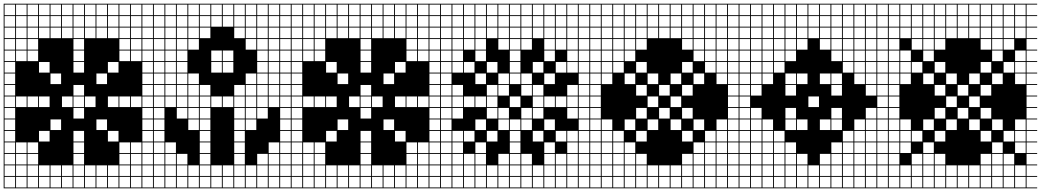

<svg xmlns="http://www.w3.org/2000/svg" viewBox="-20 -900 5665 1045"><path d="M0 125V-879.8H812.5V-875H754.8V-817.3H812.5V-812.5H754.8V-754.8H812.5V-750H754.8V-692.3H812.5V-687.5H754.8V-629.8H812.5V-625H754.8V-567.3H812.5V-562.5H754.8V-504.8H812.5V-500H754.8V-442.3H812.5V-437.5H754.8V-379.8H812.5V-375H754.8V-317.3H812.5V-312.5H754.8V-254.8H812.5V-250H754.8V-192.3H812.5V-187.5H754.8V-129.8H812.5V-125H754.8V-67.3H812.5V-62.5H754.8V-4.8H812.5V0H754.8V57.7H812.5V62.5H754.8V120.2H812.5V125ZM692.3 -817.3H750V-875H692.3ZM629.8 -817.3H687.5V-875H629.8ZM567.3 -817.3H625V-875H567.3ZM504.8 -817.3H562.5V-875H504.8ZM442.3 -817.3H500V-875H442.3ZM379.8 -817.3H437.5V-875H379.8ZM317.3 -817.3H375V-875H317.3ZM254.8 -817.3H312.5V-875H254.8ZM192.3 -817.3H250V-875H192.3ZM129.8 -817.3H187.5V-875H129.8ZM67.3 -817.3H125V-875H67.3ZM4.8 -817.3H62.5V-875H4.8ZM317.3 -754.8H375V-812.5H317.3ZM129.8 -754.8H187.5V-812.5H129.8ZM4.8 -754.8H62.5V-812.5H4.8ZM692.3 -754.8H750V-812.5H692.3ZM254.8 -754.8H312.5V-812.5H254.8ZM629.8 -754.8H687.5V-812.5H629.8ZM379.8 -754.8H437.5V-812.5H379.8ZM67.3 -754.8H125V-812.5H67.3ZM442.3 -754.8H500V-812.5H442.3ZM192.3 -754.8H250V-812.5H192.3ZM567.3 -754.8H625V-812.5H567.3ZM504.8 -754.8H562.5V-812.5H504.8ZM4.8 -692.3H62.5V-750H4.8ZM317.3 -692.3H375V-750H317.3ZM692.3 -692.3H750V-750H692.3ZM379.8 -692.3H437.5V-750H379.8ZM254.8 -692.3H312.5V-750H254.8ZM67.3 -692.3H125V-750H67.3ZM442.3 -692.3H500V-750H442.3ZM629.8 -692.3H687.5V-750H629.8ZM567.3 -692.3H625V-750H567.3ZM192.3 -692.3H250V-750H192.3ZM504.8 -692.3H562.5V-750H504.8ZM129.8 -692.3H187.5V-750H129.8ZM4.8 -629.8H62.5V-687.5H4.8ZM129.8 -629.8H187.5V-687.5H129.8ZM629.8 -629.8H687.5V-687.5H629.8ZM67.3 -629.8H125V-687.5H67.3ZM692.3 -629.8H750V-687.5H692.3ZM379.8 -629.8H437.5V-687.5H379.8ZM129.8 -567.3H187.5V-625H129.8ZM629.8 -567.3H687.5V-625H629.8ZM67.3 -567.3H125V-625H67.3ZM692.3 -567.3H750V-625H692.3ZM379.8 -567.3H437.5V-625H379.8ZM4.8 -567.3H62.5V-625H4.8ZM567.3 -504.8H625V-562.5H567.3ZM192.3 -504.8H250V-562.5H192.3ZM379.8 -504.8H437.5V-562.5H379.8ZM4.8 -504.8H62.5V-562.5H4.8ZM504.8 -442.3H562.5V-500H504.8ZM4.8 -442.3H62.5V-500H4.8ZM254.8 -442.3H312.5V-500H254.8ZM4.8 -379.8H62.5V-437.5H4.8ZM379.8 -379.8H437.5V-437.5H379.8ZM250 -375H192.3V-317.3H250ZM379.8 -317.3H437.5V-375H379.8ZM317.3 -317.3H375V-375H317.3ZM692.3 -317.3H750V-375H692.3ZM442.3 -317.3H500V-375H442.3ZM67.3 -317.3H125V-375H67.3ZM629.8 -317.3H687.5V-375H629.8ZM4.8 -317.3H62.5V-375H4.8ZM129.8 -317.3H187.5V-375H129.8ZM567.3 -317.3H625V-375H567.3ZM379.8 -254.8H437.5V-312.5H379.8ZM4.8 -254.8H62.5V-312.5H4.8ZM4.8 -192.3H62.5V-250H4.8ZM254.8 -192.3H312.5V-250H254.8ZM504.8 -192.3H562.5V-250H504.8ZM379.8 -129.8H437.5V-187.5H379.8ZM4.8 -129.8H62.5V-187.5H4.8ZM192.3 -129.8H250V-187.5H192.3ZM567.3 -129.8H625V-187.5H567.3ZM379.8 -67.3H437.5V-125H379.8ZM67.3 -67.3H125V-125H67.3ZM692.3 -67.3H750V-125H692.3ZM4.8 -67.3H62.5V-125H4.8ZM629.8 -67.3H687.5V-125H629.8ZM129.8 -67.3H187.5V-125H129.8ZM379.8 -4.8H437.5V-62.5H379.8ZM67.3 -4.8H125V-62.5H67.3ZM692.3 -4.8H750V-62.5H692.3ZM129.8 -4.8H187.5V-62.5H129.8ZM629.8 -4.8H687.5V-62.5H629.8ZM4.8 -4.8H62.5V-62.5H4.8ZM379.8 57.7H437.5V0H379.8ZM4.8 57.7H62.5V0H4.8ZM629.8 57.7H687.5V0H629.8ZM192.3 57.7H250V0H192.3ZM504.8 57.7H562.5V0H504.8ZM129.8 57.7H187.5V0H129.8ZM254.8 57.7H312.5V0H254.8ZM692.3 57.7H750V0H692.3ZM442.3 57.7H500V0H442.3ZM317.3 57.7H375V0H317.3ZM67.3 57.7H125V0H67.3ZM567.3 57.7H625V0H567.3ZM192.3 120.2H250V62.5H192.3ZM567.3 120.2H625V62.5H567.3ZM629.8 120.2H687.5V62.5H629.8ZM504.8 120.2H562.5V62.5H504.8ZM254.8 120.2H312.5V62.5H254.8ZM129.8 120.2H187.5V62.5H129.8ZM4.8 120.2H62.5V62.5H4.8ZM692.3 120.2H750V62.5H692.3ZM442.3 120.2H500V62.5H442.3ZM317.3 120.2H375V62.5H317.3ZM379.8 120.2H437.5V62.5H379.8ZM67.3 120.2H125V62.5H67.3Z M812.5 125V-879.8H1562.5V-875H1504.8V-817.3H1562.5V-812.5H1504.8V-754.8H1562.5V-750H1504.8V-692.3H1562.5V-687.5H1504.8V-629.8H1562.5V-625H1504.8V-567.3H1562.5V-562.5H1504.8V-504.8H1562.5V-500H1504.8V-442.3H1562.5V-437.5H1504.8V-379.8H1562.5V-375H1504.8V-317.3H1562.5V-312.5H1504.8V-254.8H1562.5V-250H1504.8V-192.3H1562.5V-187.5H1504.8V-129.8H1562.5V-125H1504.8V-67.3H1562.5V-62.5H1504.8V-4.8H1562.5V0H1504.8V57.7H1562.5V62.5H1504.8V120.2H1562.5V125ZM1442.3 -817.3H1500V-875H1442.3ZM1379.8 -817.3H1437.5V-875H1379.8ZM1317.3 -817.3H1375V-875H1317.3ZM1254.8 -817.3H1312.5V-875H1254.8ZM1192.3 -817.3H1250V-875H1192.3ZM1129.8 -817.3H1187.5V-875H1129.8ZM1067.3 -817.3H1125V-875H1067.3ZM1004.8 -817.3H1062.5V-875H1004.8ZM942.3 -817.3H1000V-875H942.3ZM879.8 -817.3H937.5V-875H879.8ZM817.3 -817.3H875V-875H817.3ZM1067.3 -754.8H1125V-812.5H1067.3ZM1129.8 -754.8H1187.5V-812.5H1129.8ZM817.3 -754.8H875V-812.5H817.3ZM1442.3 -754.8H1500V-812.5H1442.3ZM1379.8 -754.8H1437.5V-812.5H1379.8ZM1317.3 -754.8H1375V-812.5H1317.3ZM1254.8 -754.8H1312.5V-812.5H1254.8ZM879.8 -754.8H937.5V-812.5H879.8ZM1192.3 -754.8H1250V-812.5H1192.3ZM1004.8 -754.8H1062.5V-812.5H1004.8ZM942.3 -754.8H1000V-812.5H942.3ZM817.3 -692.3H875V-750H817.3ZM1442.3 -692.3H1500V-750H1442.3ZM1379.8 -692.3H1437.5V-750H1379.8ZM1317.3 -692.3H1375V-750H1317.3ZM879.8 -692.3H937.5V-750H879.8ZM1254.8 -692.3H1312.5V-750H1254.8ZM1067.3 -692.3H1125V-750H1067.3ZM1004.8 -692.3H1062.5V-750H1004.8ZM942.3 -692.3H1000V-750H942.3ZM817.3 -629.8H875V-687.5H817.3ZM1442.3 -629.8H1500V-687.5H1442.3ZM1379.8 -629.8H1437.5V-687.5H1379.8ZM1317.3 -629.8H1375V-687.5H1317.3ZM879.8 -629.8H937.5V-687.5H879.8ZM1004.8 -629.8H1062.5V-687.5H1004.8ZM942.3 -629.8H1000V-687.5H942.3ZM942.3 -567.3H1000V-625H942.3ZM879.8 -567.3H937.5V-625H879.8ZM1192.3 -567.3H1250V-625H1192.3ZM817.3 -567.3H875V-625H817.3ZM1129.8 -567.3H1187.5V-625H1129.8ZM1379.8 -567.3H1437.5V-625H1379.8ZM1442.3 -567.3H1500V-625H1442.3ZM1379.8 -504.8H1437.5V-562.5H1379.8ZM1129.8 -504.8H1187.5V-562.5H1129.8ZM1192.3 -504.8H1250V-562.5H1192.3ZM879.8 -504.8H937.5V-562.5H879.8ZM817.3 -504.8H875V-562.5H817.3ZM1442.3 -504.8H1500V-562.5H1442.3ZM942.3 -504.8H1000V-562.5H942.3ZM817.3 -442.3H875V-500H817.3ZM1442.3 -442.3H1500V-500H1442.3ZM1004.8 -442.3H1062.5V-500H1004.8ZM1379.8 -442.3H1437.5V-500H1379.8ZM1317.3 -442.3H1375V-500H1317.3ZM942.3 -442.3H1000V-500H942.3ZM879.8 -442.3H937.5V-500H879.8ZM817.3 -379.8H875V-437.5H817.3ZM1442.3 -379.8H1500V-437.5H1442.3ZM1254.8 -379.8H1312.5V-437.5H1254.8ZM1067.3 -379.8H1125V-437.5H1067.3ZM1317.3 -379.8H1375V-437.5H1317.3ZM942.3 -379.8H1000V-437.5H942.3ZM1379.8 -379.8H1437.5V-437.5H1379.8ZM1004.8 -379.8H1062.5V-437.5H1004.8ZM879.8 -379.8H937.5V-437.5H879.8ZM1442.3 -317.3H1500V-375H1442.3ZM879.8 -317.3H937.5V-375H879.8ZM1254.8 -317.3H1312.5V-375H1254.8ZM1067.3 -317.3H1125V-375H1067.3ZM942.3 -317.3H1000V-375H942.3ZM1317.3 -317.3H1375V-375H1317.3ZM1129.8 -317.3H1187.5V-375H1129.8ZM817.3 -317.3H875V-375H817.3ZM1379.8 -317.3H1437.5V-375H1379.8ZM1192.3 -317.3H1250V-375H1192.3ZM1004.8 -317.3H1062.5V-375H1004.8ZM1379.8 -254.8H1437.5V-312.5H1379.8ZM1004.8 -254.8H1062.5V-312.5H1004.8ZM1317.3 -254.8H1375V-312.5H1317.3ZM1254.8 -254.8H1312.5V-312.5H1254.8ZM1067.3 -254.8H1125V-312.5H1067.3ZM817.3 -254.8H875V-312.5H817.3ZM942.3 -254.8H1000V-312.5H942.3ZM1004.8 -192.3H1062.5V-250H1004.8ZM817.3 -192.3H875V-250H817.3ZM1254.8 -192.3H1312.5V-250H1254.8ZM1067.3 -192.3H1125V-250H1067.3ZM1317.3 -192.3H1375V-250H1317.3ZM1254.8 -129.8H1312.5V-187.5H1254.8ZM1067.3 -129.8H1125V-187.5H1067.3ZM817.3 -129.8H875V-187.5H817.3ZM1254.8 -67.3H1312.5V-125H1254.8ZM1067.3 -67.3H1125V-125H1067.3ZM1442.3 -67.3H1500V-125H1442.3ZM817.3 -67.3H875V-125H817.3ZM879.8 -67.3H937.5V-125H879.8ZM1125 -62.5H1067.3V-4.8H1125ZM817.3 -4.8H875V-62.5H817.3ZM942.3 -4.8H1000V-62.5H942.3ZM1254.8 -4.8H1312.5V-62.5H1254.8ZM1442.3 -4.8H1500V-62.5H1442.3ZM879.8 -4.8H937.5V-62.5H879.8ZM1379.8 -4.8H1437.5V-62.5H1379.8ZM1317.3 57.7H1375V0H1317.3ZM1192.3 57.7H1250V0H1192.3ZM1129.8 57.7H1187.5V0H1129.8ZM1379.8 57.7H1437.5V0H1379.8ZM817.3 57.7H875V0H817.3ZM1442.3 57.7H1500V0H1442.3ZM1254.8 57.7H1312.5V0H1254.8ZM1067.3 57.7H1125V0H1067.3ZM1004.8 57.7H1062.5V0H1004.8ZM879.8 57.7H937.5V0H879.8ZM942.3 57.7H1000V0H942.3ZM1129.8 120.2H1187.5V62.5H1129.8ZM1192.3 120.2H1250V62.5H1192.3ZM1379.8 120.2H1437.5V62.5H1379.8ZM817.3 120.2H875V62.5H817.3ZM1442.3 120.2H1500V62.5H1442.3ZM942.3 120.2H1000V62.5H942.3ZM1254.8 120.2H1312.5V62.5H1254.8ZM1067.3 120.2H1125V62.5H1067.3ZM1317.3 120.2H1375V62.5H1317.3ZM879.8 120.2H937.5V62.5H879.8ZM1004.8 120.2H1062.5V62.5H1004.8Z M1562.5 125V-879.8H2375V-875H2317.3V-817.3H2375V-812.5H2317.3V-754.8H2375V-750H2317.3V-692.3H2375V-687.5H2317.3V-629.8H2375V-625H2317.3V-567.3H2375V-562.5H2317.3V-504.8H2375V-500H2317.3V-442.3H2375V-437.5H2317.3V-379.8H2375V-375H2317.3V-317.3H2375V-312.5H2317.3V-254.8H2375V-250H2317.3V-192.3H2375V-187.5H2317.3V-129.8H2375V-125H2317.3V-67.3H2375V-62.5H2317.3V-4.8H2375V0H2317.3V57.7H2375V62.5H2317.3V120.2H2375V125ZM2254.8 -817.3H2312.5V-875H2254.8ZM2192.3 -817.3H2250V-875H2192.3ZM2129.8 -817.3H2187.5V-875H2129.8ZM2067.3 -817.3H2125V-875H2067.3ZM2004.8 -817.3H2062.5V-875H2004.8ZM1942.3 -817.3H2000V-875H1942.3ZM1879.8 -817.3H1937.5V-875H1879.8ZM1817.3 -817.3H1875V-875H1817.3ZM1754.8 -817.3H1812.5V-875H1754.8ZM1692.3 -817.3H1750V-875H1692.3ZM1629.8 -817.3H1687.5V-875H1629.8ZM1567.3 -817.3H1625V-875H1567.3ZM1879.8 -754.8H1937.5V-812.5H1879.8ZM1692.3 -754.8H1750V-812.5H1692.3ZM1567.3 -754.8H1625V-812.5H1567.3ZM2254.8 -754.8H2312.5V-812.5H2254.8ZM1817.3 -754.8H1875V-812.5H1817.3ZM2192.3 -754.8H2250V-812.5H2192.3ZM1942.3 -754.8H2000V-812.5H1942.3ZM1629.8 -754.8H1687.5V-812.5H1629.8ZM2004.8 -754.8H2062.5V-812.5H2004.8ZM1754.8 -754.8H1812.5V-812.5H1754.8ZM2129.8 -754.8H2187.5V-812.5H2129.8ZM2067.3 -754.8H2125V-812.5H2067.3ZM1567.3 -692.3H1625V-750H1567.3ZM1879.8 -692.3H1937.5V-750H1879.8ZM2254.8 -692.3H2312.5V-750H2254.8ZM1942.3 -692.3H2000V-750H1942.3ZM1817.3 -692.3H1875V-750H1817.3ZM1629.8 -692.3H1687.5V-750H1629.8ZM2004.8 -692.3H2062.5V-750H2004.8ZM2192.3 -692.3H2250V-750H2192.3ZM2129.8 -692.3H2187.5V-750H2129.8ZM1754.8 -692.3H1812.5V-750H1754.8ZM2067.3 -692.3H2125V-750H2067.3ZM1692.3 -692.3H1750V-750H1692.3ZM1567.3 -629.8H1625V-687.5H1567.3ZM1692.3 -629.8H1750V-687.5H1692.3ZM2192.3 -629.8H2250V-687.5H2192.3ZM1629.8 -629.8H1687.5V-687.5H1629.8ZM2254.8 -629.8H2312.5V-687.5H2254.8ZM1942.3 -629.8H2000V-687.5H1942.3ZM1692.3 -567.3H1750V-625H1692.3ZM2192.3 -567.3H2250V-625H2192.3ZM1629.8 -567.3H1687.5V-625H1629.8ZM2254.8 -567.3H2312.5V-625H2254.8ZM1942.3 -567.3H2000V-625H1942.3ZM1567.3 -567.3H1625V-625H1567.3ZM2129.8 -504.8H2187.5V-562.5H2129.8ZM1754.8 -504.8H1812.5V-562.5H1754.8ZM1942.3 -504.8H2000V-562.5H1942.3ZM1567.3 -504.8H1625V-562.5H1567.3ZM2067.3 -442.3H2125V-500H2067.3ZM1567.3 -442.3H1625V-500H1567.3ZM1817.3 -442.3H1875V-500H1817.3ZM1567.3 -379.8H1625V-437.5H1567.3ZM1942.3 -379.8H2000V-437.5H1942.3ZM1812.5 -375H1754.8V-317.3H1812.5ZM1942.3 -317.3H2000V-375H1942.3ZM1879.8 -317.3H1937.5V-375H1879.8ZM2254.8 -317.3H2312.5V-375H2254.8ZM2004.8 -317.3H2062.5V-375H2004.8ZM1629.8 -317.3H1687.5V-375H1629.8ZM2192.3 -317.3H2250V-375H2192.3ZM1567.3 -317.3H1625V-375H1567.3ZM1692.3 -317.3H1750V-375H1692.3ZM2129.8 -317.3H2187.5V-375H2129.8ZM1942.3 -254.8H2000V-312.5H1942.3ZM1567.3 -254.8H1625V-312.5H1567.3ZM1567.3 -192.3H1625V-250H1567.3ZM1817.3 -192.3H1875V-250H1817.3ZM2067.3 -192.3H2125V-250H2067.3ZM1942.3 -129.8H2000V-187.5H1942.3ZM1567.3 -129.8H1625V-187.5H1567.3ZM1754.8 -129.8H1812.5V-187.5H1754.8ZM2129.8 -129.8H2187.5V-187.5H2129.8ZM1942.3 -67.3H2000V-125H1942.3ZM1629.8 -67.3H1687.5V-125H1629.8ZM2254.8 -67.3H2312.5V-125H2254.8ZM1567.3 -67.3H1625V-125H1567.3ZM2192.3 -67.3H2250V-125H2192.3ZM1692.3 -67.3H1750V-125H1692.3ZM1942.3 -4.8H2000V-62.5H1942.3ZM1629.8 -4.8H1687.5V-62.5H1629.8ZM2254.8 -4.8H2312.5V-62.5H2254.8ZM1692.3 -4.8H1750V-62.5H1692.3ZM2192.3 -4.8H2250V-62.5H2192.3ZM1567.3 -4.8H1625V-62.5H1567.3ZM1942.3 57.7H2000V0H1942.3ZM1567.3 57.7H1625V0H1567.3ZM2192.3 57.7H2250V0H2192.3ZM1754.8 57.7H1812.5V0H1754.8ZM2067.3 57.7H2125V0H2067.3ZM1692.3 57.7H1750V0H1692.3ZM1817.3 57.7H1875V0H1817.3ZM2254.8 57.7H2312.5V0H2254.8ZM2004.8 57.7H2062.5V0H2004.8ZM1879.8 57.7H1937.5V0H1879.8ZM1629.8 57.7H1687.5V0H1629.8ZM2129.8 57.7H2187.5V0H2129.8ZM1754.8 120.2H1812.5V62.5H1754.8ZM2129.8 120.2H2187.5V62.5H2129.8ZM2192.3 120.2H2250V62.5H2192.3ZM2067.3 120.2H2125V62.5H2067.3ZM1817.3 120.2H1875V62.5H1817.3ZM1692.3 120.2H1750V62.5H1692.3ZM1567.3 120.2H1625V62.5H1567.3ZM2254.8 120.2H2312.5V62.5H2254.8ZM2004.8 120.2H2062.5V62.5H2004.8ZM1879.8 120.2H1937.5V62.5H1879.8ZM1942.3 120.2H2000V62.5H1942.3ZM1629.8 120.2H1687.5V62.5H1629.8Z M2375 125V-879.8H3187.5V-875H3129.8V-817.3H3187.5V-812.5H3129.8V-754.8H3187.5V-750H3129.8V-692.3H3187.5V-687.5H3129.8V-629.8H3187.5V-625H3129.8V-567.3H3187.5V-562.5H3129.8V-504.8H3187.5V-500H3129.8V-442.3H3187.5V-437.5H3129.8V-379.8H3187.5V-375H3129.8V-317.3H3187.5V-312.5H3129.8V-254.8H3187.5V-250H3129.8V-192.3H3187.5V-187.5H3129.8V-129.8H3187.5V-125H3129.8V-67.3H3187.5V-62.5H3129.8V-4.8H3187.5V0H3129.8V57.7H3187.5V62.5H3129.8V120.2H3187.5V125ZM3067.3 -817.3H3125V-875H3067.3ZM3004.8 -817.3H3062.5V-875H3004.8ZM2942.3 -817.3H3000V-875H2942.3ZM2879.8 -817.3H2937.5V-875H2879.8ZM2817.3 -817.3H2875V-875H2817.3ZM2754.8 -817.3H2812.5V-875H2754.8ZM2692.3 -817.3H2750V-875H2692.3ZM2629.8 -817.3H2687.5V-875H2629.8ZM2567.3 -817.3H2625V-875H2567.3ZM2504.8 -817.3H2562.5V-875H2504.8ZM2442.3 -817.3H2500V-875H2442.3ZM2379.8 -817.3H2437.5V-875H2379.8ZM2692.3 -754.8H2750V-812.5H2692.3ZM2567.3 -754.8H2625V-812.5H2567.3ZM2379.8 -754.8H2437.5V-812.5H2379.8ZM2754.8 -754.8H2812.5V-812.5H2754.8ZM3067.3 -754.8H3125V-812.5H3067.3ZM2817.3 -754.8H2875V-812.5H2817.3ZM2879.8 -754.8H2937.5V-812.5H2879.8ZM2629.8 -754.8H2687.5V-812.5H2629.8ZM2442.3 -754.8H2500V-812.5H2442.3ZM2942.3 -754.8H3000V-812.5H2942.3ZM2504.8 -754.8H2562.5V-812.5H2504.8ZM3004.8 -754.8H3062.5V-812.5H3004.8ZM2379.8 -692.3H2437.5V-750H2379.8ZM3067.3 -692.3H3125V-750H3067.3ZM2754.8 -692.3H2812.5V-750H2754.8ZM2817.3 -692.3H2875V-750H2817.3ZM2879.8 -692.3H2937.5V-750H2879.8ZM2692.3 -692.3H2750V-750H2692.3ZM2629.8 -692.3H2687.5V-750H2629.8ZM2942.3 -692.3H3000V-750H2942.3ZM2442.3 -692.3H2500V-750H2442.3ZM2567.3 -692.3H2625V-750H2567.3ZM3004.8 -692.3H3062.5V-750H3004.8ZM2504.8 -692.3H2562.5V-750H2504.8ZM2379.8 -629.8H2437.5V-687.5H2379.8ZM2504.8 -629.8H2562.5V-687.5H2504.8ZM2817.3 -629.8H2875V-687.5H2817.3ZM3067.3 -629.8H3125V-687.5H3067.3ZM2754.8 -629.8H2812.5V-687.5H2754.8ZM3004.8 -629.8H3062.5V-687.5H3004.8ZM2567.3 -629.8H2625V-687.5H2567.3ZM2442.3 -629.8H2500V-687.5H2442.3ZM2942.3 -629.8H3000V-687.5H2942.3ZM2692.3 -629.8H2750V-687.5H2692.3ZM2754.8 -567.3H2812.5V-625H2754.8ZM3067.3 -567.3H3125V-625H3067.3ZM2567.3 -567.3H2625V-625H2567.3ZM2379.8 -567.3H2437.5V-625H2379.8ZM2942.3 -567.3H3000V-625H2942.3ZM2442.3 -567.3H2500V-625H2442.3ZM2379.8 -504.8H2437.5V-562.5H2379.8ZM3004.8 -504.8H3062.5V-562.5H3004.8ZM2754.8 -504.8H2812.5V-562.5H2754.8ZM3067.3 -504.8H3125V-562.5H3067.3ZM2879.8 -504.8H2937.5V-562.5H2879.8ZM2504.8 -504.8H2562.5V-562.5H2504.8ZM2442.3 -504.8H2500V-562.5H2442.3ZM2629.8 -504.8H2687.5V-562.5H2629.8ZM2942.3 -442.3H3000V-500H2942.3ZM2692.3 -442.3H2750V-500H2692.3ZM2379.8 -442.3H2437.5V-500H2379.8ZM2567.3 -442.3H2625V-500H2567.3ZM2754.8 -442.3H2812.5V-500H2754.8ZM2817.3 -442.3H2875V-500H2817.3ZM2629.8 -379.8H2687.5V-437.5H2629.8ZM2442.3 -379.8H2500V-437.5H2442.3ZM2692.3 -379.8H2750V-437.5H2692.3ZM2879.8 -379.8H2937.5V-437.5H2879.8ZM3067.3 -379.8H3125V-437.5H3067.3ZM2379.8 -379.8H2437.5V-437.5H2379.8ZM2817.3 -379.8H2875V-437.5H2817.3ZM2629.8 -317.3H2687.5V-375H2629.8ZM2942.3 -317.3H3000V-375H2942.3ZM2442.3 -317.3H2500V-375H2442.3ZM2379.8 -317.3H2437.5V-375H2379.8ZM2879.8 -317.3H2937.5V-375H2879.8ZM2567.3 -317.3H2625V-375H2567.3ZM2754.8 -317.3H2812.5V-375H2754.8ZM3004.8 -317.3H3062.5V-375H3004.8ZM3067.3 -317.3H3125V-375H3067.3ZM2504.8 -317.3H2562.5V-375H2504.8ZM2379.8 -254.8H2437.5V-312.5H2379.8ZM2692.3 -254.8H2750V-312.5H2692.3ZM2629.8 -254.8H2687.5V-312.5H2629.8ZM2442.3 -254.8H2500V-312.5H2442.3ZM2879.8 -254.8H2937.5V-312.5H2879.8ZM3067.3 -254.8H3125V-312.5H3067.3ZM2817.3 -254.8H2875V-312.5H2817.3ZM2817.3 -192.3H2875V-250H2817.3ZM2754.8 -192.3H2812.5V-250H2754.8ZM2379.8 -192.3H2437.5V-250H2379.8ZM2692.3 -192.3H2750V-250H2692.3ZM2567.3 -192.3H2625V-250H2567.3ZM2942.3 -192.3H3000V-250H2942.3ZM2687.5 -187.5H2629.8V-129.8H2687.5ZM2442.3 -129.8H2500V-187.5H2442.3ZM2379.8 -129.8H2437.5V-187.5H2379.8ZM2754.8 -129.8H2812.5V-187.5H2754.8ZM3067.3 -129.8H3125V-187.5H3067.3ZM2879.8 -129.8H2937.5V-187.5H2879.8ZM2504.8 -129.8H2562.5V-187.5H2504.8ZM3004.8 -129.8H3062.5V-187.5H3004.8ZM2442.3 -67.3H2500V-125H2442.3ZM2379.8 -67.3H2437.5V-125H2379.8ZM3067.3 -67.3H3125V-125H3067.3ZM2754.8 -67.3H2812.5V-125H2754.8ZM2567.3 -67.3H2625V-125H2567.3ZM2942.3 -67.3H3000V-125H2942.3ZM2942.3 -4.8H3000V-62.5H2942.3ZM2692.3 -4.8H2750V-62.5H2692.3ZM2442.3 -4.8H2500V-62.5H2442.3ZM2817.3 -4.8H2875V-62.5H2817.3ZM2379.8 -4.8H2437.5V-62.5H2379.8ZM3004.8 -4.8H3062.5V-62.5H3004.8ZM2567.3 -4.8H2625V-62.5H2567.3ZM2504.8 -4.8H2562.5V-62.5H2504.8ZM2754.8 -4.8H2812.5V-62.5H2754.8ZM3067.3 -4.8H3125V-62.5H3067.3ZM2942.3 57.7H3000V0H2942.3ZM2442.3 57.7H2500V0H2442.3ZM2692.3 57.7H2750V0H2692.3ZM2629.8 57.7H2687.5V0H2629.8ZM2379.8 57.7H2437.5V0H2379.8ZM2817.3 57.7H2875V0H2817.3ZM3004.8 57.7H3062.5V0H3004.8ZM2504.8 57.7H2562.5V0H2504.8ZM2754.8 57.7H2812.5V0H2754.8ZM2567.3 57.7H2625V0H2567.3ZM2879.8 57.7H2937.5V0H2879.8ZM3067.3 57.7H3125V0H3067.3ZM3067.3 120.2H3125V62.5H3067.3ZM2379.8 120.2H2437.5V62.5H2379.8ZM2879.8 120.2H2937.5V62.5H2879.8ZM2567.3 120.2H2625V62.5H2567.3ZM2754.8 120.2H2812.5V62.5H2754.8ZM2504.8 120.2H2562.5V62.5H2504.8ZM2817.3 120.2H2875V62.5H2817.3ZM3004.8 120.2H3062.5V62.5H3004.8ZM2692.3 120.2H2750V62.5H2692.3ZM2942.3 120.2H3000V62.5H2942.3ZM2442.3 120.2H2500V62.5H2442.3ZM2629.8 120.2H2687.5V62.5H2629.8Z M3187.5 125V-879.8H4000V-875H3942.3V-817.3H4000V-812.5H3942.3V-754.8H4000V-750H3942.3V-692.3H4000V-687.5H3942.3V-629.8H4000V-625H3942.3V-567.3H4000V-562.5H3942.3V-504.8H4000V-500H3942.3V-442.3H4000V-437.5H3942.3V-379.8H4000V-375H3942.3V-317.3H4000V-312.5H3942.3V-254.8H4000V-250H3942.3V-192.3H4000V-187.5H3942.3V-129.8H4000V-125H3942.3V-67.3H4000V-62.5H3942.3V-4.8H4000V0H3942.3V57.7H4000V62.5H3942.3V120.2H4000V125ZM3879.8 -817.3H3937.5V-875H3879.8ZM3692.3 -817.3H3750V-875H3692.3ZM3317.3 -817.3H3375V-875H3317.3ZM3817.3 -817.3H3875V-875H3817.3ZM3567.3 -817.3H3625V-875H3567.3ZM3442.3 -817.3H3500V-875H3442.3ZM3504.8 -817.3H3562.5V-875H3504.8ZM3192.3 -817.3H3250V-875H3192.3ZM3379.8 -817.3H3437.5V-875H3379.8ZM3254.8 -817.3H3312.5V-875H3254.8ZM3629.8 -817.3H3687.5V-875H3629.8ZM3754.8 -817.3H3812.5V-875H3754.8ZM3879.8 -754.8H3937.5V-812.5H3879.8ZM3692.3 -754.8H3750V-812.5H3692.3ZM3504.8 -754.8H3562.5V-812.5H3504.8ZM3317.3 -754.8H3375V-812.5H3317.3ZM3817.3 -754.8H3875V-812.5H3817.3ZM3567.3 -754.8H3625V-812.5H3567.3ZM3442.3 -754.8H3500V-812.5H3442.3ZM3379.8 -754.8H3437.5V-812.5H3379.8ZM3192.3 -754.8H3250V-812.5H3192.3ZM3254.8 -754.8H3312.5V-812.5H3254.8ZM3754.8 -754.8H3812.5V-812.5H3754.8ZM3629.8 -754.8H3687.5V-812.5H3629.8ZM3629.8 -692.3H3687.5V-750H3629.8ZM3254.8 -692.3H3312.5V-750H3254.8ZM3442.3 -692.3H3500V-750H3442.3ZM3754.8 -692.3H3812.5V-750H3754.8ZM3817.3 -692.3H3875V-750H3817.3ZM3192.3 -692.3H3250V-750H3192.3ZM3379.8 -692.3H3437.5V-750H3379.8ZM3317.3 -692.3H3375V-750H3317.3ZM3567.3 -692.3H3625V-750H3567.3ZM3504.8 -692.3H3562.5V-750H3504.8ZM3879.8 -692.3H3937.5V-750H3879.8ZM3692.3 -692.3H3750V-750H3692.3ZM3442.3 -629.8H3500V-687.5H3442.3ZM3254.8 -629.8H3312.5V-687.5H3254.8ZM3817.3 -629.8H3875V-687.5H3817.3ZM3754.8 -629.8H3812.5V-687.5H3754.8ZM3192.3 -629.8H3250V-687.5H3192.3ZM3317.3 -629.8H3375V-687.5H3317.3ZM3879.8 -629.8H3937.5V-687.5H3879.8ZM3692.3 -629.8H3750V-687.5H3692.3ZM3379.8 -629.8H3437.5V-687.5H3379.8ZM3317.3 -567.3H3375V-625H3317.3ZM3379.8 -567.3H3437.5V-625H3379.8ZM3754.8 -567.3H3812.5V-625H3754.8ZM3254.8 -567.3H3312.5V-625H3254.8ZM3817.3 -567.3H3875V-625H3817.3ZM3192.3 -567.3H3250V-625H3192.3ZM3879.8 -567.3H3937.5V-625H3879.8ZM3692.3 -504.8H3750V-562.5H3692.3ZM3254.8 -504.8H3312.5V-562.5H3254.8ZM3442.3 -504.8H3500V-562.5H3442.3ZM3817.3 -504.8H3875V-562.5H3817.3ZM3192.3 -504.8H3250V-562.5H3192.3ZM3879.8 -504.8H3937.5V-562.5H3879.8ZM3317.3 -504.8H3375V-562.5H3317.3ZM3379.8 -442.3H3437.5V-500H3379.8ZM3754.8 -442.3H3812.5V-500H3754.8ZM3254.8 -442.3H3312.5V-500H3254.8ZM3629.8 -442.3H3687.5V-500H3629.8ZM3192.3 -442.3H3250V-500H3192.3ZM3879.8 -442.3H3937.5V-500H3879.8ZM3504.8 -442.3H3562.5V-500H3504.8ZM3692.3 -379.8H3750V-437.5H3692.3ZM3442.3 -379.8H3500V-437.5H3442.3ZM3192.3 -379.8H3250V-437.5H3192.3ZM3567.3 -379.8H3625V-437.5H3567.3ZM3504.8 -317.3H3562.5V-375H3504.8ZM3629.8 -317.3H3687.5V-375H3629.8ZM3192.3 -317.3H3250V-375H3192.3ZM3567.3 -254.8H3625V-312.5H3567.3ZM3192.3 -254.8H3250V-312.5H3192.3ZM3442.3 -254.8H3500V-312.5H3442.3ZM3692.3 -254.8H3750V-312.5H3692.3ZM3504.8 -192.3H3562.5V-250H3504.8ZM3192.3 -192.3H3250V-250H3192.3ZM3879.8 -192.3H3937.5V-250H3879.8ZM3629.8 -192.3H3687.5V-250H3629.8ZM3254.8 -192.3H3312.5V-250H3254.8ZM3754.8 -192.3H3812.5V-250H3754.8ZM3379.8 -192.3H3437.5V-250H3379.8ZM3375 -187.5H3317.3V-129.8H3375ZM3192.3 -129.8H3250V-187.5H3192.3ZM3879.8 -129.8H3937.5V-187.5H3879.8ZM3442.3 -129.8H3500V-187.5H3442.3ZM3817.3 -129.8H3875V-187.5H3817.3ZM3254.8 -129.8H3312.5V-187.5H3254.8ZM3692.3 -129.8H3750V-187.5H3692.3ZM3317.3 -67.3H3375V-125H3317.3ZM3379.8 -67.3H3437.5V-125H3379.8ZM3192.3 -67.3H3250V-125H3192.3ZM3879.8 -67.3H3937.5V-125H3879.8ZM3754.8 -67.3H3812.5V-125H3754.8ZM3254.8 -67.3H3312.5V-125H3254.8ZM3817.3 -67.3H3875V-125H3817.3ZM3379.8 -4.8H3437.5V-62.5H3379.8ZM3192.3 -4.8H3250V-62.5H3192.3ZM3879.8 -4.8H3937.5V-62.5H3879.8ZM3754.8 -4.8H3812.5V-62.5H3754.8ZM3692.3 -4.8H3750V-62.5H3692.3ZM3442.3 -4.8H3500V-62.5H3442.3ZM3317.3 -4.8H3375V-62.5H3317.3ZM3254.8 -4.8H3312.5V-62.5H3254.8ZM3817.3 -4.8H3875V-62.5H3817.3ZM3442.3 57.7H3500V0H3442.3ZM3817.3 57.7H3875V0H3817.3ZM3692.3 57.7H3750V0H3692.3ZM3317.3 57.7H3375V0H3317.3ZM3254.8 57.7H3312.5V0H3254.8ZM3629.8 57.7H3687.5V0H3629.8ZM3879.8 57.7H3937.5V0H3879.8ZM3754.8 57.7H3812.5V0H3754.8ZM3504.8 57.7H3562.5V0H3504.8ZM3379.8 57.7H3437.5V0H3379.8ZM3192.3 57.7H3250V0H3192.3ZM3567.3 57.7H3625V0H3567.3ZM3692.3 120.2H3750V62.5H3692.3ZM3817.3 120.2H3875V62.5H3817.3ZM3317.3 120.2H3375V62.5H3317.3ZM3254.8 120.2H3312.5V62.5H3254.8ZM3442.3 120.2H3500V62.5H3442.3ZM3879.8 120.2H3937.5V62.5H3879.8ZM3754.8 120.2H3812.5V62.5H3754.8ZM3629.8 120.2H3687.5V62.5H3629.8ZM3504.8 120.2H3562.5V62.5H3504.8ZM3567.3 120.2H3625V62.5H3567.3ZM3379.8 120.2H3437.5V62.5H3379.8ZM3192.3 120.2H3250V62.5H3192.3Z M4000 125V-879.8H4812.5V-875H4754.8V-817.3H4812.5V-812.5H4754.8V-754.8H4812.5V-750H4754.8V-692.3H4812.5V-687.5H4754.8V-629.8H4812.5V-625H4754.8V-567.3H4812.5V-562.5H4754.8V-504.8H4812.5V-500H4754.8V-442.3H4812.5V-437.5H4754.8V-379.8H4812.5V-375H4754.8V-317.3H4812.5V-312.5H4754.8V-254.8H4812.5V-250H4754.8V-192.3H4812.5V-187.5H4754.8V-129.8H4812.5V-125H4754.8V-67.3H4812.5V-62.5H4754.8V-4.8H4812.5V0H4754.8V57.7H4812.5V62.5H4754.8V120.2H4812.5V125ZM4692.3 -817.3H4750V-875H4692.3ZM4504.8 -817.3H4562.5V-875H4504.8ZM4129.8 -817.3H4187.5V-875H4129.8ZM4317.3 -817.3H4375V-875H4317.3ZM4567.3 -817.3H4625V-875H4567.3ZM4067.3 -817.3H4125V-875H4067.3ZM4192.3 -817.3H4250V-875H4192.3ZM4442.3 -817.3H4500V-875H4442.3ZM4629.8 -817.3H4687.5V-875H4629.8ZM4379.8 -817.3H4437.5V-875H4379.8ZM4254.8 -817.3H4312.5V-875H4254.8ZM4004.8 -817.3H4062.5V-875H4004.8ZM4442.3 -754.8H4500V-812.5H4442.3ZM4504.8 -754.8H4562.5V-812.5H4504.8ZM4004.8 -754.8H4062.5V-812.5H4004.8ZM4254.8 -754.8H4312.5V-812.5H4254.8ZM4379.8 -754.8H4437.5V-812.5H4379.8ZM4629.8 -754.8H4687.5V-812.5H4629.8ZM4692.3 -754.8H4750V-812.5H4692.3ZM4129.8 -754.8H4187.5V-812.5H4129.8ZM4192.3 -754.8H4250V-812.5H4192.3ZM4567.3 -754.8H4625V-812.5H4567.3ZM4317.3 -754.8H4375V-812.5H4317.3ZM4067.3 -754.8H4125V-812.5H4067.3ZM4317.3 -692.3H4375V-750H4317.3ZM4379.8 -692.3H4437.5V-750H4379.8ZM4067.3 -692.3H4125V-750H4067.3ZM4442.3 -692.3H4500V-750H4442.3ZM4567.3 -692.3H4625V-750H4567.3ZM4254.8 -692.3H4312.5V-750H4254.8ZM4192.3 -692.3H4250V-750H4192.3ZM4129.8 -692.3H4187.5V-750H4129.8ZM4692.3 -692.3H4750V-750H4692.3ZM4629.8 -692.3H4687.5V-750H4629.8ZM4004.8 -692.3H4062.5V-750H4004.8ZM4504.8 -692.3H4562.5V-750H4504.8ZM4317.3 -629.8H4375V-687.5H4317.3ZM4067.3 -629.8H4125V-687.5H4067.3ZM4004.8 -629.8H4062.5V-687.5H4004.8ZM4442.3 -629.8H4500V-687.5H4442.3ZM4254.8 -629.8H4312.5V-687.5H4254.8ZM4567.3 -629.8H4625V-687.5H4567.3ZM4192.3 -629.8H4250V-687.5H4192.3ZM4692.3 -629.8H4750V-687.5H4692.3ZM4504.8 -629.8H4562.5V-687.5H4504.8ZM4129.8 -629.8H4187.5V-687.5H4129.8ZM4629.8 -629.8H4687.5V-687.5H4629.8ZM4129.8 -567.3H4187.5V-625H4129.8ZM4504.8 -567.3H4562.5V-625H4504.8ZM4192.3 -567.3H4250V-625H4192.3ZM4567.3 -567.3H4625V-625H4567.3ZM4067.3 -567.3H4125V-625H4067.3ZM4254.8 -567.3H4312.5V-625H4254.8ZM4629.8 -567.3H4687.5V-625H4629.8ZM4004.8 -567.3H4062.5V-625H4004.8ZM4692.3 -567.3H4750V-625H4692.3ZM4192.3 -504.8H4250V-562.5H4192.3ZM4567.3 -504.8H4625V-562.5H4567.3ZM4067.3 -504.8H4125V-562.5H4067.3ZM4629.8 -504.8H4687.5V-562.5H4629.8ZM4004.8 -504.8H4062.5V-562.5H4004.8ZM4692.3 -504.8H4750V-562.5H4692.3ZM4129.8 -504.8H4187.5V-562.5H4129.8ZM4129.8 -442.3H4187.5V-500H4129.8ZM4504.8 -442.3H4562.5V-500H4504.8ZM4067.3 -442.3H4125V-500H4067.3ZM4629.8 -442.3H4687.5V-500H4629.8ZM4254.8 -442.3H4312.5V-500H4254.8ZM4442.3 -442.3H4500V-500H4442.3ZM4004.8 -442.3H4062.5V-500H4004.8ZM4317.3 -442.3H4375V-500H4317.3ZM4692.3 -442.3H4750V-500H4692.3ZM4504.8 -379.8H4562.5V-437.5H4504.8ZM4067.3 -379.8H4125V-437.5H4067.3ZM4254.8 -379.8H4312.5V-437.5H4254.8ZM4004.8 -379.8H4062.5V-437.5H4004.8ZM4692.3 -379.8H4750V-437.5H4692.3ZM4062.5 -375H4004.8V-317.3H4062.5ZM4379.8 -317.3H4437.5V-375H4379.8ZM4004.8 -254.8H4062.5V-312.5H4004.8ZM4692.3 -254.8H4750V-312.5H4692.3ZM4067.3 -254.8H4125V-312.5H4067.3ZM4254.8 -254.8H4312.5V-312.5H4254.8ZM4504.8 -254.8H4562.5V-312.5H4504.8ZM4317.3 -192.3H4375V-250H4317.3ZM4004.8 -192.3H4062.5V-250H4004.8ZM4692.3 -192.3H4750V-250H4692.3ZM4067.3 -192.3H4125V-250H4067.3ZM4442.3 -192.3H4500V-250H4442.3ZM4629.8 -192.3H4687.5V-250H4629.8ZM4254.8 -192.3H4312.5V-250H4254.8ZM4129.8 -192.3H4187.5V-250H4129.8ZM4504.8 -192.3H4562.5V-250H4504.8ZM4129.8 -129.8H4187.5V-187.5H4129.8ZM4004.8 -129.8H4062.5V-187.5H4004.8ZM4692.3 -129.8H4750V-187.5H4692.3ZM4192.3 -129.8H4250V-187.5H4192.3ZM4067.3 -129.8H4125V-187.5H4067.3ZM4629.8 -129.8H4687.5V-187.5H4629.8ZM4567.3 -129.8H4625V-187.5H4567.3ZM4629.8 -67.3H4687.5V-125H4629.8ZM4504.8 -67.3H4562.5V-125H4504.8ZM4004.8 -67.3H4062.5V-125H4004.8ZM4692.3 -67.3H4750V-125H4692.3ZM4192.3 -67.3H4250V-125H4192.3ZM4067.3 -67.3H4125V-125H4067.3ZM4129.8 -67.3H4187.5V-125H4129.8ZM4254.8 -67.3H4312.5V-125H4254.8ZM4567.3 -67.3H4625V-125H4567.3ZM4567.3 -4.8H4625V-62.5H4567.3ZM4004.8 -4.8H4062.5V-62.5H4004.8ZM4254.8 -4.8H4312.5V-62.5H4254.8ZM4317.3 -4.8H4375V-62.5H4317.3ZM4129.8 -4.8H4187.5V-62.5H4129.8ZM4692.3 -4.8H4750V-62.5H4692.3ZM4067.3 -4.8H4125V-62.5H4067.3ZM4192.3 -4.8H4250V-62.5H4192.3ZM4442.3 -4.8H4500V-62.5H4442.3ZM4629.8 -4.8H4687.5V-62.5H4629.8ZM4504.8 -4.8H4562.5V-62.5H4504.8ZM4067.3 57.7H4125V0H4067.3ZM4629.8 57.7H4687.5V0H4629.8ZM4442.3 57.7H4500V0H4442.3ZM4192.3 57.7H4250V0H4192.3ZM4692.3 57.7H4750V0H4692.3ZM4129.8 57.7H4187.5V0H4129.8ZM4254.8 57.7H4312.5V0H4254.8ZM4317.3 57.7H4375V0H4317.3ZM4504.8 57.7H4562.5V0H4504.8ZM4567.3 57.7H4625V0H4567.3ZM4004.8 57.7H4062.5V0H4004.8ZM4379.8 57.7H4437.5V0H4379.8ZM4317.3 120.2H4375V62.5H4317.3ZM4629.8 120.2H4687.5V62.5H4629.8ZM4129.8 120.2H4187.5V62.5H4129.8ZM4192.3 120.2H4250V62.5H4192.3ZM4067.3 120.2H4125V62.5H4067.3ZM4692.3 120.2H4750V62.5H4692.3ZM4254.8 120.2H4312.5V62.5H4254.8ZM4442.3 120.2H4500V62.5H4442.3ZM4567.3 120.2H4625V62.5H4567.3ZM4379.8 120.2H4437.5V62.5H4379.8ZM4504.8 120.2H4562.5V62.5H4504.8ZM4004.8 120.2H4062.5V62.5H4004.8Z M4812.5 125V-879.8H5625V-875H5567.3V-817.3H5625V-812.5H5567.3V-754.8H5625V-750H5567.3V-692.3H5625V-687.5H5567.3V-629.8H5625V-625H5567.3V-567.3H5625V-562.5H5567.3V-504.8H5625V-500H5567.3V-442.3H5625V-437.5H5567.3V-379.8H5625V-375H5567.3V-317.3H5625V-312.5H5567.3V-254.8H5625V-250H5567.3V-192.3H5625V-187.5H5567.3V-129.8H5625V-125H5567.3V-67.3H5625V-62.5H5567.3V-4.8H5625V0H5567.3V57.7H5625V62.5H5567.3V120.2H5625V125ZM5504.8 -817.3H5562.5V-875H5504.8ZM5192.3 -817.3H5250V-875H5192.3ZM5067.3 -817.3H5125V-875H5067.3ZM5442.3 -817.3H5500V-875H5442.3ZM5254.8 -817.3H5312.5V-875H5254.8ZM5004.8 -817.3H5062.5V-875H5004.8ZM4817.3 -817.3H4875V-875H4817.3ZM5317.3 -817.3H5375V-875H5317.3ZM4942.3 -817.3H5000V-875H4942.3ZM5379.8 -817.3H5437.5V-875H5379.8ZM5129.8 -817.3H5187.5V-875H5129.8ZM4879.8 -817.3H4937.5V-875H4879.8ZM5504.8 -754.8H5562.5V-812.5H5504.8ZM5129.8 -754.8H5187.5V-812.5H5129.8ZM5192.3 -754.8H5250V-812.5H5192.3ZM5442.3 -754.8H5500V-812.5H5442.3ZM5067.3 -754.8H5125V-812.5H5067.3ZM5254.8 -754.8H5312.5V-812.5H5254.8ZM5004.8 -754.8H5062.5V-812.5H5004.8ZM5317.3 -754.8H5375V-812.5H5317.3ZM4817.3 -754.8H4875V-812.5H4817.3ZM4942.3 -754.8H5000V-812.5H4942.3ZM5379.8 -754.8H5437.5V-812.5H5379.8ZM4879.8 -754.8H4937.5V-812.5H4879.8ZM4879.8 -692.3H4937.5V-750H4879.8ZM5504.8 -692.3H5562.5V-750H5504.8ZM5129.8 -692.3H5187.5V-750H5129.8ZM5379.8 -692.3H5437.5V-750H5379.8ZM5192.3 -692.3H5250V-750H5192.3ZM5067.3 -692.3H5125V-750H5067.3ZM5254.8 -692.3H5312.5V-750H5254.8ZM5004.8 -692.3H5062.5V-750H5004.8ZM5317.3 -692.3H5375V-750H5317.3ZM4942.3 -692.3H5000V-750H4942.3ZM4817.3 -692.3H4875V-750H4817.3ZM5442.3 -692.3H5500V-750H5442.3ZM5442.3 -629.8H5500V-687.5H5442.3ZM5317.3 -629.8H5375V-687.5H5317.3ZM5004.8 -629.8H5062.5V-687.5H5004.8ZM4942.3 -629.8H5000V-687.5H4942.3ZM5067.3 -629.8H5125V-687.5H5067.3ZM5379.8 -629.8H5437.5V-687.5H5379.8ZM4817.3 -629.8H4875V-687.5H4817.3ZM5004.8 -567.3H5062.5V-625H5004.8ZM4817.3 -567.3H4875V-625H4817.3ZM5379.8 -567.3H5437.5V-625H5379.8ZM5504.8 -567.3H5562.5V-625H5504.8ZM4879.8 -567.3H4937.5V-625H4879.8ZM5442.3 -504.8H5500V-562.5H5442.3ZM5317.3 -504.8H5375V-562.5H5317.3ZM4942.3 -504.8H5000V-562.5H4942.3ZM4817.3 -504.8H4875V-562.5H4817.3ZM5067.3 -504.8H5125V-562.5H5067.3ZM5504.8 -504.8H5562.5V-562.5H5504.8ZM4879.8 -504.8H4937.5V-562.5H4879.8ZM4879.8 -442.3H4937.5V-500H4879.8ZM5004.8 -442.3H5062.5V-500H5004.8ZM4817.3 -442.3H4875V-500H4817.3ZM5379.8 -442.3H5437.5V-500H5379.8ZM5254.8 -442.3H5312.5V-500H5254.8ZM5504.8 -442.3H5562.5V-500H5504.8ZM5129.8 -442.3H5187.5V-500H5129.8ZM5317.3 -379.8H5375V-437.5H5317.3ZM5067.3 -379.8H5125V-437.5H5067.3ZM4817.3 -379.8H4875V-437.5H4817.3ZM5192.3 -379.8H5250V-437.5H5192.3ZM5129.8 -317.3H5187.5V-375H5129.8ZM5254.8 -317.3H5312.5V-375H5254.8ZM4817.3 -317.3H4875V-375H4817.3ZM5192.3 -254.8H5250V-312.5H5192.3ZM5067.3 -254.8H5125V-312.5H5067.3ZM4817.3 -254.8H4875V-312.5H4817.3ZM5317.3 -254.8H5375V-312.5H5317.3ZM5129.8 -192.3H5187.5V-250H5129.8ZM4817.3 -192.3H4875V-250H4817.3ZM5504.8 -192.3H5562.5V-250H5504.8ZM5254.8 -192.3H5312.5V-250H5254.8ZM5004.8 -192.3H5062.5V-250H5004.8ZM4879.8 -192.3H4937.5V-250H4879.8ZM5379.8 -192.3H5437.5V-250H5379.8ZM4817.3 -129.8H4875V-187.5H4817.3ZM5504.8 -129.8H5562.5V-187.5H5504.8ZM5067.3 -129.8H5125V-187.5H5067.3ZM5442.3 -129.8H5500V-187.5H5442.3ZM5317.3 -129.8H5375V-187.5H5317.3ZM4879.8 -129.8H4937.5V-187.5H4879.8ZM4942.3 -129.8H5000V-187.5H4942.3ZM5379.8 -67.3H5437.5V-125H5379.8ZM4817.3 -67.3H4875V-125H4817.3ZM5504.8 -67.3H5562.5V-125H5504.8ZM4879.8 -67.3H4937.5V-125H4879.8ZM5004.8 -67.3H5062.5V-125H5004.8ZM4875 -62.5H4817.3V-4.8H4875ZM5379.8 -4.8H5437.5V-62.5H5379.8ZM4942.3 -4.8H5000V-62.5H4942.3ZM5004.8 -4.8H5062.5V-62.5H5004.8ZM5442.3 -4.8H5500V-62.5H5442.3ZM5317.3 -4.8H5375V-62.5H5317.3ZM5067.3 -4.8H5125V-62.5H5067.3ZM5379.8 57.7H5437.5V0H5379.8ZM5004.8 57.7H5062.5V0H5004.8ZM4942.3 57.7H5000V0H4942.3ZM5442.3 57.7H5500V0H5442.3ZM5317.3 57.7H5375V0H5317.3ZM4879.8 57.7H4937.5V0H4879.8ZM5067.3 57.7H5125V0H5067.3ZM5504.8 57.7H5562.5V0H5504.8ZM5254.8 57.7H5312.5V0H5254.8ZM5129.8 57.7H5187.5V0H5129.8ZM4817.3 57.7H4875V0H4817.3ZM5192.3 57.7H5250V0H5192.3ZM5379.8 120.2H5437.5V62.5H5379.8ZM5004.8 120.2H5062.5V62.5H5004.8ZM4942.3 120.2H5000V62.5H4942.3ZM5067.3 120.2H5125V62.5H5067.3ZM5442.3 120.2H5500V62.5H5442.3ZM4879.8 120.2H4937.5V62.5H4879.8ZM5317.3 120.2H5375V62.5H5317.3ZM5504.8 120.2H5562.5V62.5H5504.8ZM5254.8 120.2H5312.5V62.5H5254.8ZM5129.8 120.2H5187.5V62.5H5129.8ZM5192.3 120.2H5250V62.5H5192.3ZM4817.3 120.2H4875V62.5H4817.3Z"/></svg>

Font: Yarndings 12 Charted
Style: Regular
Weight: 400
Designer: Sarah Cadigan-Fried
Version: Version 1.000; ttfautohint (v1.8.4.7-5d5b)